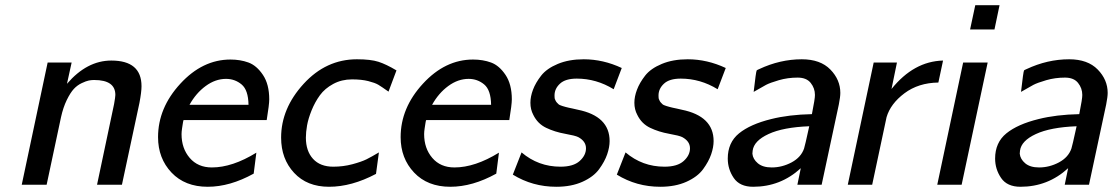

<svg xmlns="http://www.w3.org/2000/svg" viewBox="-20 -714 4301 742"><path d="M64 0 164.1 -472.2H256.8L238.8 -390.1Q315.9 -480 410.2 -480Q526.9 -480 526.9 -380.9Q526.9 -358.9 519 -316.9L451.2 0H355L420.9 -312Q425.8 -339.8 425.8 -347.2Q425.8 -404.8 344.2 -404.8Q343.8 -404.8 342.8 -404.8Q333 -404.8 323 -402.8Q313 -400.9 295.9 -392.8Q278.8 -384.8 265.4 -370.4Q252 -356 238 -327.4Q224.1 -298.8 215.8 -261.2L160.2 0Z M590.8 -184.1Q590.8 -296.9 676.8 -390.4Q762.7 -483.9 870.6 -483.9Q908.7 -483.9 940.2 -472.4Q971.7 -460.9 996.1 -424.6Q1020.5 -388.2 1020.5 -330.1Q1020.5 -310.1 1010.7 -250H689.5Q688.5 -249 687 -240Q685.5 -231 683.6 -218Q681.6 -205.1 681.6 -195.8Q681.6 -140.6 713.1 -103.8Q744.6 -66.9 798.8 -66.9Q877.9 -66.9 970.7 -124L960.4 -43Q868.7 7.8 782.7 7.8Q694.8 7.8 642.8 -47.1Q590.8 -102.1 590.8 -184.1ZM712.4 -309.1H940.4Q939.5 -366.2 913.6 -387.7Q887.7 -409.2 853.5 -409.2Q812.5 -409.2 774.9 -381.6Q737.3 -354 712.4 -309.1Z M1066.4 -182.1Q1066.4 -294.9 1153.3 -389.9Q1240.2 -484.9 1359.4 -484.9Q1412.6 -484.9 1442.4 -475.3Q1472.2 -465.8 1512.2 -441.9L1481.4 -359.9Q1454.6 -378.9 1441.9 -386.5Q1429.2 -394 1403.3 -400.6Q1377.4 -407.2 1340.3 -407.2Q1300.3 -407.2 1267.8 -389.6Q1235.4 -372.1 1216.3 -345.9Q1197.3 -319.8 1184.3 -287.8Q1171.4 -255.9 1166.7 -229.5Q1162.1 -203.1 1162.1 -182.1Q1162.1 -130.4 1189.7 -100.1Q1217.3 -69.8 1268.1 -69.8Q1306.2 -69.8 1341.8 -79.3Q1377.4 -88.9 1396.5 -98.4Q1415.5 -107.9 1444.3 -125L1433.1 -42Q1338.9 7.8 1251.5 7.8Q1166.5 7.8 1116.5 -46.1Q1066.4 -100.1 1066.4 -182.1Z M1528.3 -184.1Q1528.3 -296.9 1614.3 -390.4Q1700.2 -483.9 1808.1 -483.9Q1846.2 -483.9 1877.7 -472.4Q1909.2 -460.9 1933.6 -424.6Q1958 -388.2 1958 -330.1Q1958 -310.1 1948.2 -250H1627Q1626 -249 1624.5 -240Q1623 -231 1621.1 -218Q1619.1 -205.1 1619.1 -195.8Q1619.1 -140.6 1650.6 -103.8Q1682.1 -66.9 1736.3 -66.9Q1815.4 -66.9 1908.2 -124L1897.9 -43Q1806.2 7.8 1720.2 7.8Q1632.3 7.8 1580.3 -47.1Q1528.3 -102.1 1528.3 -184.1ZM1649.9 -309.1H1877.9Q1877 -366.2 1851.1 -387.7Q1825.2 -409.2 1791 -409.2Q1750 -409.2 1712.4 -381.6Q1674.8 -354 1649.9 -309.1Z M1961.9 -39.1 1995.6 -125Q2060.5 -69.8 2146 -69.8Q2195.8 -69.8 2220.2 -91.8Q2244.6 -113.8 2244.6 -140.9Q2244.6 -168 2214.8 -184.1Q2203.6 -189.9 2163.8 -197Q2124 -204.1 2090.8 -220Q2057.6 -235.8 2041 -270Q2029.8 -291 2029.8 -316.9Q2029.8 -340.8 2039.8 -367.4Q2049.8 -394 2071.3 -421.6Q2092.8 -449.2 2135.7 -467Q2178.7 -484.9 2235.8 -484.9Q2311 -484.9 2382.8 -451.2L2351.6 -369.1Q2284.7 -410.2 2209 -410.2Q2165 -410.2 2144 -390.6Q2123 -371.1 2123 -345.2Q2123 -336.4 2124 -332Q2126 -327.1 2127.9 -323.5Q2129.9 -319.8 2133.3 -316.4Q2136.7 -313 2138.7 -311Q2140.6 -309.1 2145.8 -307.1Q2150.9 -305.2 2153.8 -304.2Q2156.7 -303.2 2164.8 -301Q2172.9 -298.8 2177.2 -297.9Q2181.6 -296.9 2193.6 -294.4Q2205.6 -292 2212.9 -290Q2335.9 -265.1 2335.9 -168.9Q2335.9 -145 2326.4 -117.4Q2316.9 -89.8 2295.4 -60.3Q2273.9 -30.8 2231 -11.5Q2188 7.8 2129.9 7.8Q2038.1 7.8 1961.9 -39.1Z M2363.8 -39.1 2397.5 -125Q2462.4 -69.8 2547.9 -69.8Q2597.7 -69.8 2622.1 -91.8Q2646.5 -113.8 2646.5 -140.9Q2646.5 -168 2616.7 -184.1Q2605.5 -189.9 2565.7 -197Q2525.9 -204.1 2492.7 -220Q2459.5 -235.8 2442.9 -270Q2431.6 -291 2431.6 -316.9Q2431.6 -340.8 2441.7 -367.4Q2451.7 -394 2473.1 -421.6Q2494.6 -449.2 2537.6 -467Q2580.6 -484.9 2637.7 -484.9Q2712.9 -484.9 2784.7 -451.2L2753.4 -369.1Q2686.5 -410.2 2610.8 -410.2Q2566.9 -410.2 2545.9 -390.6Q2524.9 -371.1 2524.9 -345.2Q2524.9 -336.4 2525.9 -332Q2527.8 -327.1 2529.8 -323.5Q2531.7 -319.8 2535.2 -316.4Q2538.6 -313 2540.5 -311Q2542.5 -309.1 2547.6 -307.1Q2552.7 -305.2 2555.7 -304.2Q2558.6 -303.2 2566.7 -301Q2574.7 -298.8 2579.1 -297.9Q2583.5 -296.9 2595.5 -294.4Q2607.4 -292 2614.7 -290Q2737.8 -265.1 2737.8 -168.9Q2737.8 -145 2728.3 -117.4Q2718.8 -89.8 2697.3 -60.3Q2675.8 -30.8 2632.8 -11.5Q2589.8 7.8 2531.7 7.8Q2439.9 7.8 2363.8 -39.1Z M2792.5 -101.1Q2792.5 -163.1 2835.9 -198.5Q2879.4 -233.9 2960.4 -253.9Q3028.3 -271 3117.7 -272.9Q3129.9 -334 3129.4 -347.2Q3129.4 -373 3113 -393.6Q3096.7 -414.1 3062.5 -414.1Q3024.4 -414.1 2990 -404.1Q2955.6 -394 2940.4 -386Q2925.3 -377.9 2892.6 -358.9Q2901.4 -437 2904.3 -441.9Q2906.2 -443.8 2913.6 -446.8Q2994.6 -484.9 3078.6 -484.9Q3150.4 -484.9 3189 -445.3Q3227.5 -405.8 3227.5 -355Q3227.5 -339.8 3221.7 -310.1L3155.3 0H3061.5L3074.7 -64Q2996.6 7.8 2890.6 7.8Q2838.9 7.8 2815.7 -26.1Q2792.5 -60.1 2792.5 -101.1ZM2887.7 -120.1Q2889.6 -99.1 2908.7 -83Q2927.7 -66.9 2962.4 -66.9Q3002.4 -66.9 3039.1 -86.4Q3075.7 -106 3087.4 -140.1Q3090.3 -147.9 3107.4 -226.1Q3006.3 -222.2 2950 -196Q2893.6 -169.9 2888.7 -131.8Z M3256.3 0 3356.4 -472.2H3446.3L3425.3 -370.1Q3511.2 -477.1 3624.5 -480L3606.4 -395Q3529.3 -394 3475.3 -353.5Q3421.4 -313 3406.2 -261.2L3350.6 0Z M3602.1 0 3702.1 -472.2H3796.9L3696.3 0ZM3729 -600.1 3749 -693.8H3842.8L3823.2 -600.1Z M3825.7 -101.1Q3825.7 -163.1 3869.1 -198.5Q3912.6 -233.9 3993.7 -253.9Q4061.5 -271 4150.9 -272.9Q4163.1 -334 4162.6 -347.2Q4162.6 -373 4146.2 -393.6Q4129.9 -414.1 4095.7 -414.1Q4057.6 -414.1 4023.2 -404.1Q3988.8 -394 3973.6 -386Q3958.5 -377.9 3925.8 -358.9Q3934.6 -437 3937.5 -441.9Q3939.5 -443.8 3946.8 -446.8Q4027.8 -484.9 4111.8 -484.9Q4183.6 -484.9 4222.2 -445.3Q4260.7 -405.8 4260.7 -355Q4260.7 -339.8 4254.9 -310.1L4188.5 0H4094.7L4107.9 -64Q4029.8 7.8 3923.8 7.8Q3872.1 7.8 3848.9 -26.1Q3825.7 -60.1 3825.7 -101.1ZM3920.9 -120.1Q3922.9 -99.1 3941.9 -83Q3960.9 -66.9 3995.6 -66.9Q4035.6 -66.9 4072.3 -86.4Q4108.9 -106 4120.6 -140.1Q4123.5 -147.9 4140.6 -226.1Q4039.6 -222.2 3983.2 -196Q3926.8 -169.9 3921.9 -131.8Z"/></svg>

Font: CMU Bright
Style: SemiBoldOblique
Weight: 600
Italic angle: -12°
Version: Version 0.7.0